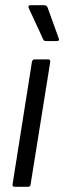

<svg xmlns="http://www.w3.org/2000/svg" viewBox="-20 -714 246 734"><path d="M36 0Q27 0 28 -9L102 -477Q104 -487 112 -487H164Q173 -487 172 -477L97 -9Q96 0 88 0ZM155 -557Q147 -557 144 -566L89 -685Q88 -688 89.5 -691Q91 -694 95 -694H150Q158 -694 162 -685L205 -566Q208 -557 197 -557Z"/></svg>

Font: Sofia Sans Condensed
Style: Italic
Weight: 400
Italic angle: -9°
Designer: Botio Nikoltchev, Ani Petrova
Foundry: lettersoup
Version: Version 4.101